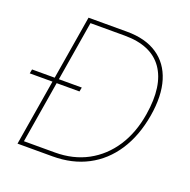

<svg xmlns="http://www.w3.org/2000/svg" viewBox="-128 -853 971 979"><g transform="rotate(20 357.0 -363.5)"><path d="M258.5 0H68.2L188.9 -727.3H397.7Q497.9 -727.3 562.5 -684.1Q627.1 -641 652 -560.2Q676.8 -479.4 657.7 -366.5Q637.8 -250.7 584 -168.7Q530.2 -86.6 447.6 -43.3Q365.1 0 258.5 0ZM94.8 -22.7H262.8Q361.9 -22.7 439.5 -64.6Q517 -106.5 567.5 -183.6Q617.9 -260.7 634.9 -366.5Q661.2 -528.4 599.6 -616.5Q538 -704.5 393.5 -704.5H207.7ZM4.3 -358 8.5 -380.7H278.4L274.1 -358Z"/></g></svg>

Font: Inter Thin  BETA
Style: Italic
Weight: 100
Italic angle: -9.39999°
Designer: Rasmus Andersson
Foundry: rsms
Version: Version 3.011;git-f93a4a705